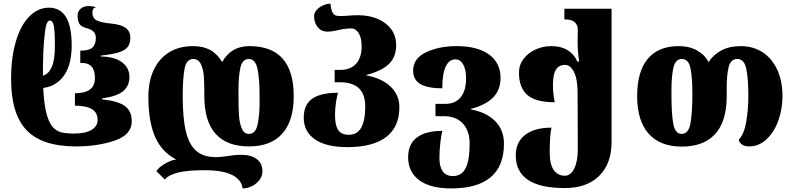

<svg xmlns="http://www.w3.org/2000/svg" viewBox="-20 -809 4439 1074"><path d="M42 -367Q42 -487 69 -578Q96 -669 145 -718Q193 -766 254 -766Q381 -766 381 -555Q381 -449 339 -388Q297 -327 222 -317Q228 -159 272 -102Q295 -75 323.5 -68.5Q352 -62 395 -62Q458 -62 492 -82.5Q526 -103 526 -137Q526 -180 493.5 -199Q461 -218 396 -218H399V-287H395Q453 -287 482 -307.5Q511 -328 511 -373Q511 -457 438 -457H429V-526H437Q478 -526 497 -543Q516 -560 516 -597Q516 -620 502 -633Q488 -646 460 -653Q432 -661 423 -677.5Q414 -694 414 -724Q414 -744 430.5 -759.5Q447 -775 475 -775Q502 -775 516 -768Q506 -765 501.5 -759.5Q497 -754 497 -738Q497 -706 523 -694Q549 -682 603 -677Q657 -672 683 -653Q709 -634 709 -597Q709 -565 694 -546Q679 -527 644 -516Q609 -505 544 -498V-493Q620 -492 662 -461Q704 -430 704 -379Q704 -327 667.5 -298Q631 -269 552 -259V-253Q640 -244 678.5 -216Q717 -188 717 -130Q717 -55 621.5 -22.5Q526 10 405 10Q215 10 128.5 -81Q42 -172 42 -367ZM287 -550Q287 -635 281 -664.5Q275 -694 259 -694Q247 -694 240 -673Q233 -652 229 -607Q220 -531 220 -386Q250 -393 268.5 -432Q287 -471 287 -550Z M1263 163Q1213 143 1128 143Q1033 143 979 155.5Q925 168 902 195L855 149Q864 130 900.5 108Q937 86 966 83Q886 43 848 -42.5Q810 -128 810 -267Q810 -355 840.5 -419Q871 -483 927 -517Q983 -551 1060 -551Q1115 -551 1154 -530.5Q1193 -510 1223 -462Q1272 -551 1375 -551Q1623 -551 1623 -271Q1623 -133 1559 -61.5Q1495 10 1373 10Q1250 10 1186.5 -60Q1123 -130 1123 -271Q1123 -341 1120.5 -379.5Q1118 -418 1104.5 -448.5Q1091 -479 1061 -479Q1023 -479 1012.5 -425Q1002 -371 1002 -271Q1002 -145 1020.5 -71Q1039 3 1079.5 36.5Q1120 70 1188 70Q1211 70 1253 64Q1259 63 1281.5 60Q1304 57 1330 57Q1385 57 1416.5 81Q1448 105 1448 149Q1448 187 1414.5 215.5Q1381 244 1337 245Q1334 217 1314.5 196Q1295 175 1263 163ZM1432 -238V-271Q1432 -368 1420.5 -423.5Q1409 -479 1372 -479Q1336 -479 1325 -431.5Q1314 -384 1314 -306V-271Q1314 -208 1316.5 -166.5Q1319 -125 1331.5 -92.5Q1344 -60 1372 -60Q1409 -60 1420.5 -110Q1432 -160 1432 -238Z M1679 -151Q1679 -223 1726 -256.5Q1773 -290 1871 -290Q1866 -278 1860 -240Q1854 -202 1854 -167Q1854 -107 1872 -81Q1890 -55 1932 -55Q2023 -55 2023 -213Q2023 -282 1987.5 -315.5Q1952 -349 1878 -349H1852V-418H1884Q1941 -418 1972 -452.5Q2003 -487 2003 -550Q2003 -597 1986.5 -623.5Q1970 -650 1944 -650Q1914 -650 1877 -642Q1838 -632 1810 -632Q1778 -632 1757.5 -656.5Q1737 -681 1737 -720Q1737 -744 1763.5 -765Q1790 -786 1828 -789Q1832 -757 1838.5 -742.5Q1845 -728 1855.5 -723.5Q1866 -719 1885 -719Q1897 -719 1925 -721Q1952 -724 1981 -724Q2045 -724 2093.5 -703Q2142 -682 2169 -644.5Q2196 -607 2196 -557Q2196 -490 2155.5 -451Q2115 -412 2030 -390V-387Q2117 -371 2165.5 -324Q2214 -277 2214 -209Q2214 -99 2140 -42.5Q2066 14 1923 14Q1804 14 1741.5 -29.5Q1679 -73 1679 -151Z M2263 70Q2263 -3 2312 -40Q2361 -77 2455 -77Q2449 -60 2443.5 -13Q2438 34 2438 74Q2438 124 2457 150Q2476 176 2513 176Q2562 176 2584.5 132Q2607 88 2607 -7Q2607 -77 2569 -118Q2531 -159 2464 -159H2416V-228H2471Q2527 -228 2557 -265Q2587 -302 2587 -369Q2587 -420 2571 -448.5Q2555 -477 2527 -477Q2492 -477 2473 -436Q2454 -395 2454 -315Q2373 -315 2332 -338.5Q2291 -362 2291 -414Q2291 -482 2363 -516.5Q2435 -551 2535 -551Q2651 -551 2715.5 -504Q2780 -457 2780 -374Q2780 -307 2739 -264.5Q2698 -222 2614 -200V-197Q2703 -180 2751 -130.5Q2799 -81 2799 -5Q2799 120 2724.5 182.5Q2650 245 2504 245Q2387 245 2325 199Q2263 153 2263 70Z M2865 60Q2865 -14 2917.5 -54.5Q2970 -95 3065 -95Q3055 -55 3055 45Q3055 110 3077.5 142Q3100 174 3140 174Q3172 174 3192 134Q3212 94 3212 26L3211 -291Q3211 -365 3191 -405.5Q3171 -446 3141 -446Q3106 -446 3089.5 -419Q3073 -392 3073 -334Q3073 -287 3083 -237Q2977 -237 2930 -277.5Q2883 -318 2883 -403Q2883 -446 2909 -480Q2935 -514 2976.5 -532.5Q3018 -551 3062 -551Q3120 -551 3157 -527Q3194 -503 3209 -465H3220Q3211 -519 3211 -573L3212 -647Q3212 -668 3195.5 -684Q3179 -700 3148 -700H3137V-760H3401V-15Q3401 106 3332 174.5Q3263 243 3139 243Q2865 243 2865 60Z M3544 -271Q3544 -409 3603.5 -480Q3663 -551 3776 -551Q3837 -551 3880.5 -526Q3924 -501 3943 -462Q3973 -505 4017 -528Q4061 -551 4124 -551Q4192 -551 4245 -517Q4298 -483 4327.5 -419.5Q4357 -356 4357 -271Q4357 -201 4334.5 -136.5Q4312 -72 4269 -31Q4226 10 4170 10Q4144 10 4128.5 -2Q4113 -14 4113 -28Q4143 -60 4154.5 -129.5Q4166 -199 4166 -271Q4166 -370 4154.5 -424.5Q4143 -479 4104 -479Q4068 -479 4056.5 -436Q4045 -393 4045 -320V-270Q4045 -130 3980.5 -59.5Q3916 11 3794 11Q3672 11 3608 -61.5Q3544 -134 3544 -271ZM3853 -287Q3853 -375 3842.5 -427Q3832 -479 3794 -479Q3758 -479 3747 -431Q3736 -383 3736 -306V-271Q3736 -175 3746 -117.5Q3756 -60 3793 -60Q3832 -60 3842.5 -120Q3853 -180 3853 -287Z"/></svg>

Font: Noto Serif Georgian Black
Style: Regular
Weight: 900
Designer: Monotype Design team
Foundry: Monotype Imaging Inc.
Version: Version 1.000